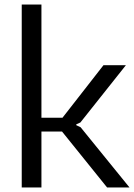

<svg xmlns="http://www.w3.org/2000/svg" viewBox="-20 -828 592 848"><path d="M76 -808H163V-308H256L437 -540H536L335 -287L317 -279V-275L336 -266L552 0H453L254 -247H163V0H76Z"/></svg>

Font: Encode Sans Normal
Style: Regular
Weight: 400
Designer: Pablo Impallari, Andres Torresi
Foundry: Pablo Impallari, Andres Torresi
Version: Version 1.000; ttfautohint (v1.00) -l 8 -r 50 -G 200 -x 14 -